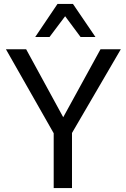

<svg xmlns="http://www.w3.org/2000/svg" viewBox="-20 -963 645 983"><path d="M160.2 -773.4 274.4 -942.9H353.5L468.8 -773.4H392.6L313.5 -879.9L233.4 -773.4ZM254.9 0V-280.8L10.3 -710.9H113.8L303.7 -362.8L494.6 -710.9H598.6L348.6 -282.2V0Z"/></svg>

Font: Muli
Style: Regular
Weight: 400
Designer: Vernon Adams
Foundry: newtypography
Version: Version 2; ttfautohint (v1.00rc1.6-4cba) -l 8 -r 50 -G 200 -